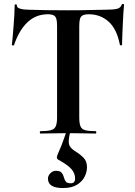

<svg xmlns="http://www.w3.org/2000/svg" viewBox="-20 -674 683 969"><path d="M222 -602Q161 -602 118.5 -561.5Q76 -521 51 -447Q50 -444 45 -444.5Q40 -445 40 -448Q42 -462 44 -487.5Q46 -513 48.5 -543Q51 -573 52.5 -601Q54 -629 54 -647Q54 -652 59.5 -652Q65 -652 65 -647Q65 -637 75.5 -632.5Q86 -628 99.5 -626.5Q113 -625 122 -625Q208 -622 323 -622Q393 -622 435 -623.5Q477 -625 516 -625Q552 -625 570.5 -629.5Q589 -634 594 -650Q595 -654 600.5 -654Q606 -654 606 -650Q604 -634 602.5 -605.5Q601 -577 599.5 -545.5Q598 -514 597 -487.5Q596 -461 596 -448Q596 -445 591 -445Q586 -445 585 -448Q570 -527 528.5 -564.5Q487 -602 428 -602Q408 -602 397.5 -596.5Q387 -591 383.5 -578Q380 -565 380 -542V-81Q380 -52 386 -37Q392 -22 409.5 -17Q427 -12 463 -12Q466 -12 466 -6Q466 0 463 0Q435 0 400 -1Q365 -2 323 -2Q283 -2 248 -1Q213 0 184 0Q181 0 181 -6Q181 -12 184 -12Q219 -12 237 -17Q255 -22 261.5 -37Q268 -52 268 -81V-544Q268 -566 264.5 -578.5Q261 -591 251 -596.5Q241 -602 222 -602ZM337 -19Q328 15 327 35.5Q326 56 335 68Q344 80 364 92Q385 105 402 122.5Q419 140 419 170Q419 194 407 218Q395 242 368.5 258.5Q342 275 297 275Q261 275 241.5 263.5Q222 252 222 227Q222 213 234 200.5Q246 188 262 188Q283 188 291 197.5Q299 207 302 219.5Q305 232 311.5 241.5Q318 251 337 251Q359 251 359 227Q359 201 341 180Q323 159 276 133Q269 130 267.5 124Q266 118 271 105Q284 76 290 60.5Q296 45 302 28Q308 11 319 -20Z"/></svg>

Font: Cormorant Infant Light
Style: Bold
Weight: 700
Version: Version 4.001